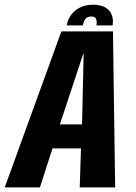

<svg xmlns="http://www.w3.org/2000/svg" viewBox="-54 -812 588 832"><path d="M-33.5 0H119L173.5 -169H297L291.5 0H445L435.5 -676H212ZM205.5 -273 306.5 -578.5H308.5L301.5 -273ZM350 -791.5Q318 -791.5 293.8 -780Q269.5 -768.5 254.5 -748Q239.5 -727.5 235 -702H305Q307.5 -715 312 -723.5Q316.5 -732 323.2 -736.2Q330 -740.5 341.5 -740.5Q351.5 -740.5 357 -736.5Q362.5 -732.5 364.2 -724Q366 -715.5 364 -702H434Q438 -727.5 430 -748Q422 -768.5 402 -780Q382 -791.5 350 -791.5Z"/></svg>

Font: Anybody Condensed
Style: Bold Italic
Weight: 700
Width: 3
Italic angle: -10°
Version: Version 1.113;gftools[0.9.25]